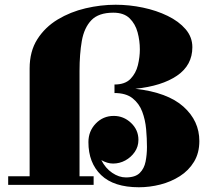

<svg xmlns="http://www.w3.org/2000/svg" viewBox="-20 -780 900 810"><path d="M14.5 -36.5H105V-491Q105 -563.5 137.5 -614.5Q170 -665.5 223.5 -697.8Q277 -730 341 -745Q405 -760 468 -760Q525.5 -760 582.8 -748Q640 -736 687.2 -713Q734.5 -690 763 -656.8Q791.5 -623.5 791.5 -581Q791.5 -505 727.2 -461Q663 -417 551 -405.5Q687 -390 754 -330Q821 -270 821 -185Q821 -134.5 798.5 -97.5Q776 -60.5 738.8 -36.8Q701.5 -13 656.5 -1.5Q611.5 10 566 10Q460 10 406.5 -41.5Q353 -93 353 -180.5Q353 -226.5 384 -258.8Q415 -291 460 -291Q501.5 -291 532.8 -261.5Q564 -232 564 -190Q564 -161.5 548.5 -139Q533 -116.5 508.8 -103.2Q484.5 -90 457 -90Q433 -90 407.5 -104.5Q425 -70 453.5 -50.8Q482 -31.5 511 -31.5Q550.5 -31.5 569.5 -50.2Q588.5 -69 594.2 -98.5Q600 -128 600 -160Q600 -195.5 596.5 -235Q593 -274.5 580 -309Q567 -343.5 539.2 -365.5Q511.5 -387.5 463 -387.5V-423.5Q507.5 -423.5 530.5 -447.2Q553.5 -471 561.8 -505.2Q570 -539.5 570 -571.5Q570 -608 560.5 -643.5Q551 -679 526.8 -702.8Q502.5 -726.5 458 -726.5Q396 -726.5 365.5 -694.8Q335 -663 325.2 -607.5Q315.5 -552 315.5 -481V-36.5H375V0H14.5Z"/></svg>

Font: Bodoni* 06pt Fatface
Style: Regular
Weight: 900
Version: Version 2.3